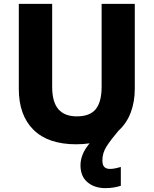

<svg xmlns="http://www.w3.org/2000/svg" viewBox="-20 -734 792 990"><path d="M508 92Q508 118 518.5 127.5Q529 137 547 137Q561 137 577 133.5Q593 130 603 127V224Q587 229 567.5 232.5Q548 236 523 236Q467 236 431 205.5Q395 175 395 118Q395 91 406 63Q417 35 442 5Q409 10 373 10Q228 10 152.5 -65Q77 -140 77 -275V-714H249V-286Q249 -208 281 -171Q313 -134 376 -134Q444 -134 474 -171.5Q504 -209 504 -287V-714H675V-277Q675 -209 654 -153.5Q633 -98 591 -60Q552 -14 530 20Q508 54 508 92Z"/></svg>

Font: Noto Sans Lao Looped ExtraBold
Style: Regular
Weight: 800
Designer: Mark Frömberg, Ben Mitchell
Foundry: The Fontpad Ltd
Version: Version 1.002; ttfautohint (v1.8.4.7-5d5b)